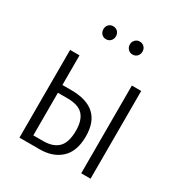

<svg xmlns="http://www.w3.org/2000/svg" viewBox="-173 -866 937 991"><g transform="rotate(30 296.0 -370.0)"><path d="M215.8 -663.1Q199.7 -663.1 189.5 -674.3Q179.2 -685.5 179.2 -702.1Q179.2 -718.3 189.5 -729.2Q199.7 -740.2 215.8 -740.2Q232.9 -740.2 243.4 -729.2Q253.9 -718.3 253.9 -702.1Q253.9 -685.5 243.4 -674.3Q232.9 -663.1 215.8 -663.1ZM374 -740.2Q391.1 -740.2 401.6 -729.2Q412.1 -718.3 412.1 -702.1Q412.1 -685.5 401.6 -674.3Q391.1 -663.1 374 -663.1Q358.4 -663.1 347.7 -674.3Q336.9 -685.5 336.9 -702.1Q336.9 -717.8 347.7 -729Q358.4 -740.2 374 -740.2ZM192.9 -346.2Q377.9 -346.2 377.9 -176.8Q377.9 -88.4 330.8 -44.2Q283.7 0 204.1 0H84V-522.9H140.1V-346.2ZM452.1 -522.9H507.8V0H452.1ZM198.2 -45.9Q258.8 -45.9 288.8 -76.7Q318.8 -107.4 318.8 -176.8Q318.8 -238.3 290.8 -269Q262.7 -299.8 195.8 -299.8H140.1V-45.9Z"/></g></svg>

Font: Fira Sans Compressed Light
Style: Regular
Weight: 300
Width: 1
Designer: Carrois Corporate & Edenspiekermann AG
Foundry: Carrois Corporate GbR & Edenspiekermann AG
Version: Version 4.203;PS 004.203;hotconv 1.0.88;makeotf.lib2.5.64775